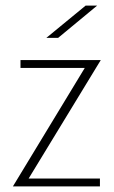

<svg xmlns="http://www.w3.org/2000/svg" viewBox="-20 -664 405 684"><path d="M282 -422H53V-450H339L82 -28H336V0H26ZM285 -644H326L187 -529H145Z"/></svg>

Font: Poiret One
Style: Regular
Weight: 400
Designer: Denis Masharov (denis.masharov@gmail.com), Cyreal (Charset Expansion)
Foundry: Denis Masharov
Version: Version 1.101